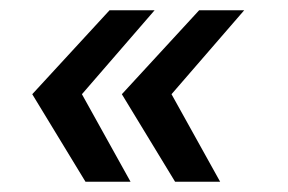

<svg xmlns="http://www.w3.org/2000/svg" viewBox="-20 -472 563 375"><path d="M218 -288 369 -452H457L315 -288L410 -117H322ZM43 -288 194 -452H282L140 -288L235 -117H147Z"/></svg>

Font: Krub Medium
Style: Italic
Weight: 500
Italic angle: -8°
Designer: Ekaluck Peanpanawate
Foundry: Cadson Demak Co.,Ltd.
Version: Version 1.000; ttfautohint (v1.6)